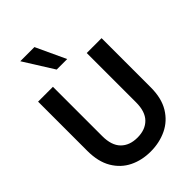

<svg xmlns="http://www.w3.org/2000/svg" viewBox="-277 -1066 1189 1189"><g transform="rotate(-45 317.0 -471.5)"><path d="M314 12Q237 12 175 -18.5Q113 -49 76 -111.5Q39 -174 39 -269V-700H169V-268Q169 -187 208.5 -147Q248 -107 317 -107Q386 -107 425.5 -147Q465 -187 465 -268V-700H595V-269Q595 -174 557 -111.5Q519 -49 455 -18.5Q391 12 314 12ZM261 -759 138 -955H262L353 -759Z"/></g></svg>

Font: Host Grotesk Light
Style: Bold
Weight: 700
Version: Version 1.003